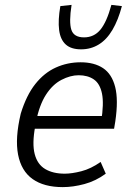

<svg xmlns="http://www.w3.org/2000/svg" viewBox="-20 -758 551 786"><path d="M237 8Q160 8 113.5 -25Q67 -58 54 -125Q41 -192 65 -293Q88 -368 124.5 -414Q161 -460 208.5 -481.5Q256 -503 310 -503Q366 -503 402 -479Q438 -455 451.5 -402Q465 -349 452 -261L447 -231H106L115 -283H416L394 -260Q406 -334 397.5 -375Q389 -416 364 -433Q339 -450 302 -450Q268 -450 231.5 -431Q195 -412 168 -370Q141 -328 127 -258L124 -240Q111 -170 122 -127.5Q133 -85 165 -66Q197 -47 245 -47Q274 -47 313 -57Q352 -67 392 -95L413 -47Q372 -17 325.5 -4.5Q279 8 237 8ZM312 -556Q271 -556 249 -576Q227 -596 222 -635.5Q217 -675 227 -733L273 -738Q262 -668 272 -636.5Q282 -605 324 -605Q365 -605 391 -636.5Q417 -668 436 -738L479 -733Q464 -676 440.5 -636Q417 -596 384.5 -576Q352 -556 312 -556Z"/></svg>

Font: Nunito Sans 7pt Condensed Light
Style: Italic
Weight: 300
Width: 3
Italic angle: -9°
Designer: Vernon Adams
Foundry: Vernon Adams
Version: Version 3.101;gftools[0.9.27]